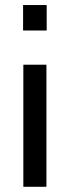

<svg xmlns="http://www.w3.org/2000/svg" viewBox="-20 -548 284 751"><path d="M161.6 182.6H71.3V-294.9H161.6ZM162.6 -428.7H70.3V-528.3H162.6Z"/></svg>

Font: Roboto Web
Style: Regular
Weight: 400
Designer: Google
Version: Version 1.200310; 2013